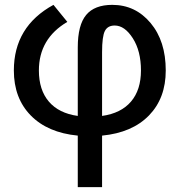

<svg xmlns="http://www.w3.org/2000/svg" viewBox="-20 -550 739 790"><path d="M257 -460Q140 -391 140 -260Q140 -180 181 -132Q222 -84 300 -73V-355Q300 -447 334.5 -488.5Q369 -530 442 -530Q537 -530 599.5 -455.5Q662 -381 662 -260Q662 -146 593 -75Q524 -4 400 8V220H300V8Q176 -4 106.5 -75Q37 -146 37 -260Q37 -441 200 -530ZM400 -73Q478 -84 519 -132Q560 -180 560 -260Q560 -340 526.5 -392.5Q493 -445 452 -445Q423 -445 411.5 -422.5Q400 -400 400 -335Z"/></svg>

Font: M PLUS 1p Medium
Style: Regular
Weight: 500
Version: Version 1.062